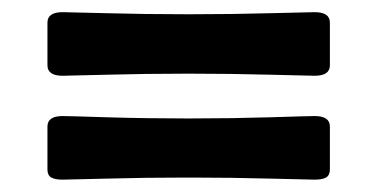

<svg xmlns="http://www.w3.org/2000/svg" viewBox="-20 -412 602 314"><path d="M283.2 -291.5Q217.3 -291.5 154.8 -289.8Q92.3 -288.1 82.5 -288.1Q57.6 -288.1 57.6 -305.2V-375Q57.6 -392.1 82.5 -392.1Q92.3 -392.1 154.8 -390.4Q217.3 -388.7 283.2 -388.7H293.5Q359.4 -388.7 422.1 -390.4Q484.9 -392.1 494.6 -392.1Q519.5 -392.1 519.5 -375V-305.2Q519.5 -288.1 494.6 -288.1Q484.9 -288.1 422.1 -289.8Q359.4 -291.5 293.5 -291.5ZM283.2 -121.6Q217.3 -121.6 154.8 -119.9Q92.3 -118.2 82.5 -118.2Q69.8 -118.2 63.7 -121.8Q57.6 -125.5 57.6 -134.8V-205.1Q57.6 -222.2 82.5 -222.2Q92.3 -222.2 154.8 -220.2Q217.3 -218.3 283.2 -218.3H293.5Q359.4 -218.3 422.1 -220.2Q484.9 -222.2 494.6 -222.2Q519.5 -222.2 519.5 -205.1V-134.8Q519.5 -125.5 513.4 -121.8Q507.3 -118.2 494.6 -118.2Q484.9 -118.2 422.1 -119.9Q359.4 -121.6 293.5 -121.6Z"/></svg>

Font: Cooper*
Style: Bold Italic
Weight: 700
Italic angle: -7°
Designer: Owen Earl
Foundry: indestructible type*
Version: Version 0.001